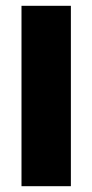

<svg xmlns="http://www.w3.org/2000/svg" viewBox="-20 -641 318 661"><path d="M224 0H54V-621H224Z"/></svg>

Font: Passion One
Style: Regular
Weight: 400
Designer: Alejandro Lo Celso
Foundry: Fontstage
Version: Version 1.002